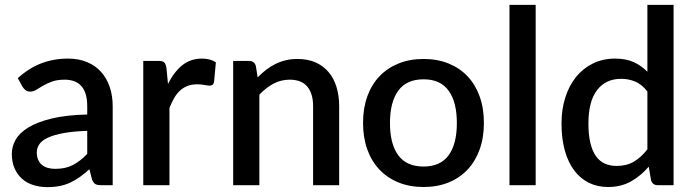

<svg xmlns="http://www.w3.org/2000/svg" viewBox="-20 -760 2850 788"><path d="M338 -223Q280.5 -221 241 -213.8Q201.5 -206.5 177 -195.2Q152.5 -184 141.8 -168.5Q131 -153 131 -134.5Q131 -116.5 136.8 -103.8Q142.5 -91 152.8 -82.8Q163 -74.5 176.8 -70.8Q190.5 -67 207 -67Q249 -67 279.2 -82.8Q309.5 -98.5 338 -128.5ZM53 -439Q139.5 -519.5 259 -519.5Q303 -519.5 337.2 -505.2Q371.5 -491 394.8 -465Q418 -439 430.2 -403.2Q442.5 -367.5 442.5 -324V0H394.5Q379 0 371 -4.8Q363 -9.5 357.5 -24L347 -65.5Q327.5 -48 308.5 -34.2Q289.5 -20.5 269.2 -11Q249 -1.5 225.8 3.2Q202.5 8 174.5 8Q143.5 8 116.8 -0.5Q90 -9 70.5 -26.2Q51 -43.5 39.8 -69Q28.5 -94.5 28.5 -129Q28.5 -158.5 44.2 -186.5Q60 -214.5 96.2 -236.8Q132.5 -259 191.8 -273.5Q251 -288 338 -290V-324Q338 -379 314.5 -406Q291 -433 245.5 -433Q214.5 -433 193.5 -425.2Q172.5 -417.5 157 -408.5Q141.5 -399.5 129.5 -391.8Q117.5 -384 104 -384Q93 -384 85.2 -389.8Q77.5 -395.5 72.5 -404Z M669.5 -415.5Q693.5 -464 727.5 -491.8Q761.5 -519.5 809 -519.5Q825.5 -519.5 840 -515.8Q854.5 -512 866 -504.5L858.5 -423.5Q856.5 -415 852.2 -411.8Q848 -408.5 841 -408.5Q833.5 -408.5 819.5 -411.2Q805.5 -414 790 -414Q767.5 -414 750.2 -407.5Q733 -401 719.2 -388.5Q705.5 -376 695 -358Q684.5 -340 675.5 -317V0H568V-510H630.5Q647.5 -510 654 -503.8Q660.5 -497.5 663 -482Z M1037.5 -442.5Q1054 -459.5 1071.8 -473.2Q1089.5 -487 1109.5 -497Q1129.5 -507 1152 -512.5Q1174.5 -518 1201 -518Q1243 -518 1274.8 -504Q1306.5 -490 1328.2 -464.5Q1350 -439 1361 -403.2Q1372 -367.5 1372 -324.5V0H1265V-324.5Q1265 -376 1241.2 -404.5Q1217.5 -433 1169 -433Q1133 -433 1102.2 -416.5Q1071.5 -400 1044.5 -371.5V0H937V-510H1002Q1024 -510 1030 -489.5Z M1718.5 -518Q1775 -518 1820.8 -499.5Q1866.5 -481 1898.8 -447Q1931 -413 1948.5 -364.5Q1966 -316 1966 -255.5Q1966 -195 1948.5 -146.5Q1931 -98 1898.8 -63.8Q1866.5 -29.5 1820.8 -11Q1775 7.5 1718.5 7.5Q1661.5 7.5 1615.8 -11Q1570 -29.5 1537.5 -63.8Q1505 -98 1487.5 -146.5Q1470 -195 1470 -255.5Q1470 -316 1487.5 -364.5Q1505 -413 1537.5 -447Q1570 -481 1615.8 -499.5Q1661.5 -518 1718.5 -518ZM1718.5 -76.5Q1787.5 -76.5 1821.2 -122.8Q1855 -169 1855 -255Q1855 -341 1821.2 -387.8Q1787.5 -434.5 1718.5 -434.5Q1648.5 -434.5 1614.5 -387.8Q1580.5 -341 1580.5 -255Q1580.5 -169 1614.5 -122.8Q1648.5 -76.5 1718.5 -76.5Z M2178.5 -740V0H2071V-740Z M2637 -384.5Q2614.5 -413.5 2587.5 -425Q2560.5 -436.5 2529 -436.5Q2466 -436.5 2430.5 -390.2Q2395 -344 2395 -253.5Q2395 -206.5 2403 -173.2Q2411 -140 2426 -119Q2441 -98 2462.5 -88.5Q2484 -79 2511 -79Q2552 -79 2581.8 -96.8Q2611.5 -114.5 2637 -147ZM2744.5 -740V0H2679.5Q2658 0 2652 -20.5L2642.5 -76Q2610.5 -38.5 2569.8 -15.5Q2529 7.5 2475 7.5Q2432 7.5 2397 -9.8Q2362 -27 2337 -60Q2312 -93 2298.2 -141.8Q2284.5 -190.5 2284.5 -253.5Q2284.5 -310.5 2299.8 -359Q2315 -407.5 2343.5 -443.2Q2372 -479 2412.8 -499.2Q2453.5 -519.5 2504 -519.5Q2549 -519.5 2580.5 -505.2Q2612 -491 2637 -465.5V-740Z"/></svg>

Font: Lato 2
Style: Regular
Weight: 600
Designer: Lukasz Dziedzic with Adam Twardoch and Botio Nikoltchev
Foundry: tyPoland Lukasz Dziedzic
Version: Version 2.015; 2015-08-06; http://www.latofonts.com/